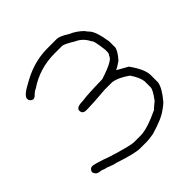

<svg xmlns="http://www.w3.org/2000/svg" viewBox="-180 -823 946 946"><g transform="rotate(-45 293.0 -350.0)"><path d="M298.8 -685.5H355.5Q376.5 -684.6 414.1 -660.2Q451.2 -644.5 480.5 -615.2Q480.5 -612.3 494.1 -597.7Q516.6 -576.2 529.3 -494.1V-455.1Q529.3 -434.6 494.1 -394.5Q460.9 -371.1 453.1 -371.1Q453.6 -368.7 509.8 -337.9Q556.6 -272.5 556.6 -232.4V-181.6Q551.3 -146.5 505.9 -93.8Q501 -87.4 476.6 -70.3Q442.9 -43.5 359.4 -19.5Q326.2 -13.7 310.5 -13.7H263.7Q228 -13.7 128.9 -46.9Q119.1 -46.9 82 -62.5Q75.7 -62.5 50.8 -72.3Q18.1 -72.3 13.7 -99.6Q19.5 -119.1 37.1 -119.1Q61 -116.2 127 -91.8Q238.3 -56.6 265.6 -56.6H310.5Q356.9 -56.6 447.3 -99.6Q447.3 -102.1 480.5 -128.9Q513.7 -173.8 513.7 -189.5V-232.4Q509.8 -262.2 482.4 -302.7Q433.1 -337.4 396.5 -341.8H345.7Q252.9 -334 218.8 -334H209Q183.6 -334 183.6 -357.4Q183.6 -378.9 232.4 -378.9Q257.3 -384.3 373 -386.7Q478.5 -419.9 478.5 -445.3Q483.4 -445.3 486.3 -460.9V-480.5Q477.1 -554.7 468.8 -554.7Q449.7 -595.7 410.2 -613.3Q361.8 -642.6 349.6 -642.6H296.9Q192.9 -642.6 109.4 -585.9Q95.2 -580.6 78.1 -562.5Q69.8 -556.6 62.5 -556.6Q43 -562.5 43 -580.1Q43 -601.6 103.5 -632.8Q179.7 -676.8 255.9 -683.6Q263.2 -685.5 298.8 -685.5Z"/></g></svg>

Font: CEF Fonts CJK
Style: Regular
Weight: 400
Designer: PartyBoss (派对大魔王)
Version: Release 2.25